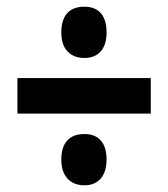

<svg xmlns="http://www.w3.org/2000/svg" viewBox="-20 -639 502 573"><path d="M32 -300V-406H430V-300ZM232 -86Q200 -86 181.5 -106Q163 -126 163 -163Q163 -200 180.5 -219.5Q198 -239 232 -239Q264 -239 281 -219.5Q298 -200 298 -163Q298 -126 280.5 -106Q263 -86 232 -86ZM232 -466Q200 -466 181.5 -485.5Q163 -505 163 -542Q163 -580 180.5 -599.5Q198 -619 232 -619Q264 -619 281 -599.5Q298 -580 298 -542Q298 -505 280.5 -485.5Q263 -466 232 -466Z"/></svg>

Font: Noto Sans Display ExtraCondensed
Style: Regular
Weight: 400
Width: 2
Version: Version 2.003